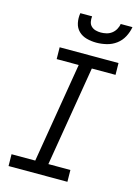

<svg xmlns="http://www.w3.org/2000/svg" viewBox="-139 -1029 786 1103"><g transform="rotate(15 253.5 -477.5)"><path d="M376 0H26L25 -70H166L265 -665H134L133 -735H483L484 -665H343L244 -70H375ZM329 -815Q299 -815 271 -822.5Q243 -830 223.5 -849Q204 -868 198 -896.5Q192 -925 197 -955H267Q265 -939 268 -923Q271 -907 282 -896.5Q293 -886 308 -882Q323 -878 339 -878Q355 -878 372 -882Q389 -886 403 -896.5Q417 -907 426 -923Q435 -939 437 -955H507Q502 -925 487 -896.5Q472 -868 446.5 -849Q421 -830 390 -822.5Q359 -815 329 -815Z"/></g></svg>

Font: Iosevka Oblique
Style: Regular
Weight: 400
Italic angle: -9°
Monospace: yes
Designer: Belleve Invis
Foundry: Belleve Invis
Version: Version 32.5.0; ttfautohint (v1.8.4)